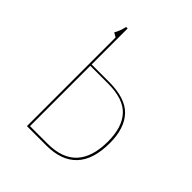

<svg xmlns="http://www.w3.org/2000/svg" viewBox="-152 -613 709 709"><g transform="rotate(45 202.0 -259.0)"><path d="M362 -172Q362 -86 321.5 -43Q281 0 202 0H101V-463L84 -473Q95 -490 101 -518H109V-330H200Q286 -330 324 -289.5Q362 -249 362 -172ZM353 -172Q353 -246 317.5 -284.5Q282 -323 201 -323H109V-8H201Q353 -8 353 -172Z"/></g></svg>

Font: Fira Sans Compressed Eight
Style: Regular
Weight: 100
Width: 1
Designer: bBox Type GmbH & Carrois Corporate GbR & Edenspiekermann AG
Foundry: bBox Type GmbH & Carrois Corporate GbR & Edenspiekermann AG
Version: Version 4.301